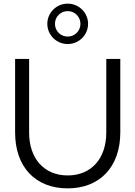

<svg xmlns="http://www.w3.org/2000/svg" viewBox="-20 -1024 744 1055"><path d="M352 -782C414 -782 464 -832 464 -893C464 -954 414 -1004 352 -1004C290 -1004 240 -954 240 -893C240 -832 290 -782 352 -782ZM352 -823C313 -823 282 -854 282 -893C282 -932 313 -963 352 -963C391 -963 422 -932 422 -893C422 -854 391 -823 352 -823ZM352 11C529 11 641 -108 641 -296V-700H564V-296C564 -152 481 -60 352 -60C223 -60 140 -152 140 -296V-700H63V-296C63 -107 174 11 352 11Z"/></svg>

Font: Red Hat Display
Style: Regular
Weight: 400
Designer: Pentagram, MCKL
Foundry: Pentagram, MCKL
Version: Version 1.023